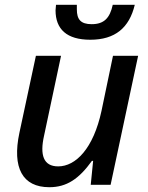

<svg xmlns="http://www.w3.org/2000/svg" viewBox="-20 -772 617 802"><path d="M357 -606C461 -606 520 -656 543 -752H451C439 -697 415 -671 363 -671C317 -671 301 -691 301 -733C301 -738 301 -743 301 -752H214C213 -742 212 -732 212 -729C212 -650 259 -606 357 -606ZM186 10C259 10 310 -25 364 -100H369L359 0H442L557 -539H452L404 -309C370 -151 296 -77 223 -77C161 -77 146 -125 164 -205L235 -539H130L61 -217C30 -71 74 10 186 10Z"/></svg>

Font: Noto Sans Medium
Style: Italic
Weight: 500
Italic angle: -12°
Designer: Monotype Design Team
Foundry: Monotype Imaging Inc.
Version: Version 2.013